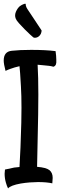

<svg xmlns="http://www.w3.org/2000/svg" viewBox="-20 -917 323 1034"><path d="M11.7 66.4Q4.9 43 4.9 18.6Q4.9 11.7 6.8 -3.9Q16.6 -6.8 56.6 -14.6L85 -17.6Q90.8 -108.4 94.7 -255.9L95.7 -336.9Q95.7 -403.3 92.8 -450.2Q87.9 -539.1 85 -560.5Q67.4 -556.6 58.6 -553.7L35.2 -545.9Q23.4 -542 9.8 -535.2Q0 -572.3 0 -590.8Q0 -639.6 43.9 -643.6Q85.9 -648.4 147.5 -648.4Q227.5 -648.4 279.3 -641.6Q283.2 -614.3 283.2 -595.7V-580.1Q283.2 -576.2 281.2 -570.3Q277.3 -560.5 267.6 -557.6Q254.9 -561.5 243.2 -562.5L214.8 -565.4L182.6 -568.4Q186.5 -503.9 186.5 -408.2Q186.5 -339.8 185.5 -298.8L179.7 -18.6Q229.5 -14.6 246.6 -0.5Q263.7 13.7 263.7 41L261.7 70.3Q230.5 63.5 184.6 63.5L140.6 65.4Q115.2 67.4 91.8 71.3Q37.1 81.1 23.4 97.7Q16.6 84 11.7 66.4ZM97.7 -890.6Q102.5 -892.6 107.9 -895Q113.3 -897.5 118.2 -896.5Q118.2 -885.7 122.6 -877Q127 -868.2 132.8 -860.4L144.5 -842.8Q152.3 -832 166 -810.5Q179.7 -789.1 204.1 -752.9Q204.1 -745.1 200.2 -735.4Q198.2 -731.4 195.3 -727.5Q186.5 -716.8 174.8 -714.4Q163.1 -711.9 158.2 -716.8Q155.3 -718.8 141.6 -731.4Q127.9 -744.1 111.8 -760.3Q95.7 -776.4 81.5 -792.5Q67.4 -808.6 64.5 -817.4Q57.6 -835 65.9 -854Q74.2 -873 86.9 -883.8Q92.8 -886.7 97.7 -890.6Z"/></svg>

Font: BKP Parklife Display
Style: Regular
Weight: 400
Designer: Font Diner, Inc.; LA MECHKY PLUS GmbH
Foundry: Font Diner, Inc.; LA MECHKY PLUS GmbH
Version: Version 1.007